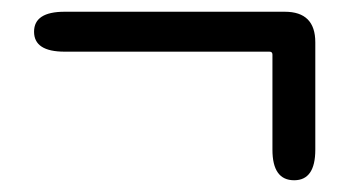

<svg xmlns="http://www.w3.org/2000/svg" viewBox="-20 -423 595 327"><path d="M481 -116Q444 -116 444 -168V-330Q444 -335 439 -335H90Q38 -335 38 -369Q38 -403 90 -403H465Q517 -403 517 -351V-168Q517 -116 481 -116Z"/></svg>

Font: Resource Han Rounded KR
Style: Regular
Weight: 400
Designer: Cyano Hao (round all glyphs); Ryoko NISHIZUKA 西塚涼子 (kana, bopomofo & ideographs); Paul D. Hunt (Latin, Greek & Cyrillic)
Foundry: Cyano Hao
Version: 0.990